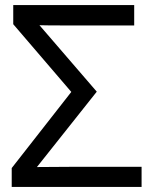

<svg xmlns="http://www.w3.org/2000/svg" viewBox="-20 -734 590 754"><path d="M26 0V-74L260 -373L32 -639V-714H507V-634H252Q156 -634 135 -635L360 -374L125 -78Q150 -78 200.5 -78.5Q251 -79 278 -79H536V0Z"/></svg>

Font: Advent Sans Logo
Style: Regular
Weight: 400
Designer: Types & Symbols
Foundry: Types & Symbols
Version: Version 1.002